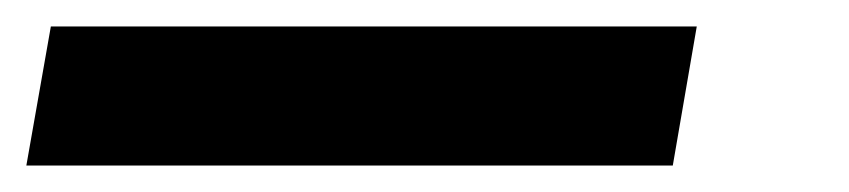

<svg xmlns="http://www.w3.org/2000/svg" viewBox="-35 -20 641 145"><path d="M-15.1 105 3.4 0H491.2L473.1 105Z"/></svg>

Font: Cascadia Mono NF SemiBold
Style: Italic
Weight: 600
Italic angle: -10°
Monospace: yes
Designer: Aaron Bell
Foundry: Saja Typeworks
Version: Version 2404.023; ttfautohint (v1.8.4)